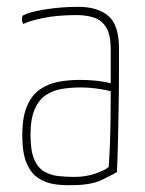

<svg xmlns="http://www.w3.org/2000/svg" viewBox="-20 -530 423 560"><path d="M190 10Q163 11 137.5 7Q112 3 91 -11Q70 -25 57.5 -54.5Q45 -84 45 -135Q45 -189 59 -221Q73 -253 97 -269.5Q121 -286 151 -291.5Q181 -297 212 -297Q238 -297 261.5 -294.5Q285 -292 303 -287Q303 -287 303 -305.5Q303 -324 303 -347.5Q303 -371 303 -385Q303 -428 290 -449.5Q277 -471 254.5 -478.5Q232 -486 204 -486Q147 -486 106 -477.5Q65 -469 48 -460Q46 -464 45 -466.5Q44 -469 44 -473Q44 -478 45 -481.5Q46 -485 49 -486Q66 -495 111.5 -502.5Q157 -510 209 -510Q265 -510 296 -483.5Q327 -457 327 -389V-323Q327 -266 326 -213.5Q325 -161 324 -114.5Q323 -68 321 -28Q309 -21 277.5 -5.5Q246 10 190 10ZM197 -14Q231 -14 259 -24Q287 -34 297 -43Q299 -70 300.5 -107Q302 -144 302.5 -185Q303 -226 303 -264Q284 -269 260 -272Q236 -275 217 -275Q189 -275 162.5 -271Q136 -267 115 -253.5Q94 -240 81.5 -212Q69 -184 69 -136Q69 -91 79.5 -66Q90 -41 108.5 -30Q127 -19 150 -16.5Q173 -14 197 -14Z"/></svg>

Font: Yanone Kaffeesatz ExtraLight ExtraLight
Style: Regular
Weight: 250
Version: Version 2.003